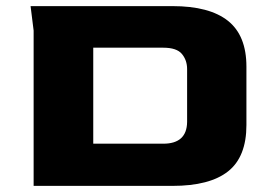

<svg xmlns="http://www.w3.org/2000/svg" viewBox="-20 -608 886 628"><path d="M90 0V-508L80 -588H544Q665 -588 725.5 -540Q786 -492 786 -390V-199Q786 -95 726 -47.5Q666 0 544 0ZM285 -138H514Q591 -138 592 -209V-382Q592 -411 575 -431.5Q558 -452 514 -452H285Z"/></svg>

Font: Goldman
Style: Bold
Weight: 700
Designer: Jaikishan Patel
Version: Version 1.000; ttfautohint (v1.8.3)